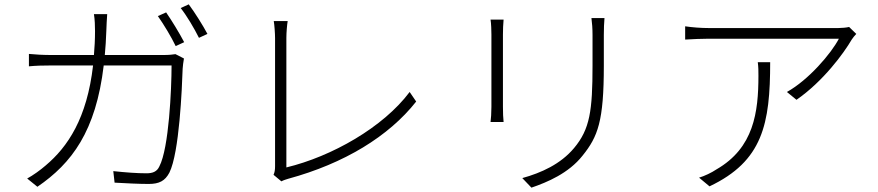

<svg xmlns="http://www.w3.org/2000/svg" viewBox="-20 -831 4040 883"><path d="M462 -578C465 -613 468 -650 469 -689C470 -713 471 -743 473 -766H412C416 -742 417 -711 417 -688C417 -649 415 -613 412 -578H218C179 -578 144 -580 113 -583V-526C145 -529 176 -530 219 -530H408C380 -287 292 -156 190 -70C166 -49 131 -24 105 -10L152 28C310 -80 421 -227 457 -530H769C769 -423 757 -150 713 -66C702 -41 681 -34 654 -34C610 -34 557 -38 501 -44L507 9C561 12 618 15 664 15C712 15 739 1 759 -37C805 -129 817 -426 820 -515C821 -530 823 -544 826 -562L787 -582C774 -580 758 -578 730 -578ZM706 -757C733 -719 769 -659 788 -619L827 -637C805 -679 769 -738 744 -774ZM811 -794C840 -757 873 -701 895 -657L934 -675C914 -713 875 -775 848 -811Z M1274 3C1285 -3 1297 -6 1306 -9C1563 -79 1768 -204 1894 -364L1864 -408C1742 -245 1505 -111 1297 -61V-657C1297 -680 1300 -717 1303 -734H1239C1242 -719 1245 -676 1245 -656V-67C1245 -49 1243 -38 1238 -27Z M2236 -741C2239 -724 2240 -689 2240 -672V-340C2240 -312 2238 -284 2236 -270H2296C2294 -285 2293 -314 2293 -340V-672C2293 -691 2294 -724 2296 -741ZM2700 -748C2703 -726 2705 -699 2705 -670V-530C2705 -322 2693 -237 2620 -150C2558 -76 2469 -36 2382 -12L2424 32C2497 7 2595 -34 2659 -115C2730 -203 2757 -274 2757 -529V-670C2757 -699 2758 -726 2760 -748Z M3465 -545C3468 -523 3468 -503 3468 -483C3468 -315 3447 -151 3275 -52C3253 -37 3219 -21 3195 -14L3243 26C3488 -90 3522 -261 3522 -545ZM3885 -707C3874 -704 3849 -702 3835 -702H3240C3205 -702 3164 -705 3131 -710V-649C3166 -651 3205 -653 3240 -653H3838C3802 -584 3698 -463 3599 -408L3643 -372C3766 -457 3861 -587 3897 -649C3903 -658 3911 -668 3918 -675Z"/></svg>

Font: Noto Sans JP Light
Style: Regular
Weight: 300
Designer: Ryoko NISHIZUKA (kana & ideographs); Paul D. Hunt (Latin, Greek & Cyrillic); Wenlong ZHANG (bopomofo); Sandoll Communica
Foundry: Adobe Systems Incorporated
Version: Version 1.004;PS 1.004;hotconv 1.0.82;makeotf.lib2.5.63406